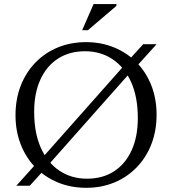

<svg xmlns="http://www.w3.org/2000/svg" viewBox="-20 -886 821 916"><path d="M183.5 -135 577.5 -579.5 593.5 -598.5 663 -675H727L625.5 -562.5L601.5 -540L207.5 -95.5L191.5 -76.5L122 0H58L159 -112.5ZM390 -685Q463 -685 524.8 -659.5Q586.5 -634 631.8 -588Q677 -542 702 -478.5Q727 -415 727 -338.5Q727 -262 702.2 -198.2Q677.5 -134.5 632.2 -87.8Q587 -41 525.8 -15.5Q464.5 10 391.5 10Q318 10 256.2 -15.5Q194.5 -41 149.2 -87Q104 -133 79 -196.8Q54 -260.5 54 -336.5Q54 -413 78.8 -476.8Q103.5 -540.5 148.8 -587.2Q194 -634 255.5 -659.5Q317 -685 390 -685ZM394.5 -33.5Q470 -33.5 524.2 -68.8Q578.5 -104 608 -169Q637.5 -234 637.5 -322.5Q637.5 -424 605.2 -495.2Q573 -566.5 516.2 -604Q459.5 -641.5 386 -641.5Q311 -641.5 256.5 -606.2Q202 -571 172.5 -506Q143 -441 143 -352.5Q143 -251.5 175.2 -180Q207.5 -108.5 264.5 -71Q321.5 -33.5 394.5 -33.5ZM372 -742 426.5 -866.5H535.5V-858L399.5 -742Z"/></svg>

Font: Newsreader 24pt
Style: Regular
Weight: 400
Designer: Hugues Gentile
Foundry: Production Type
Version: Version 1.003